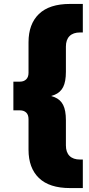

<svg xmlns="http://www.w3.org/2000/svg" viewBox="-20 -762 454 976"><path d="M336 194Q231 194 178 143Q125 92 125 -1V-156Q125 -179 113 -190Q101 -201 82 -201H48V-347H82Q101 -347 113 -358.5Q125 -370 125 -392V-547Q125 -640 178 -691Q231 -742 336 -742H401V-597H387Q352 -597 333.5 -578.5Q315 -560 315 -525V-397Q315 -347 301 -319.5Q287 -292 257.5 -280Q228 -268 181 -264V-284Q228 -280 257.5 -268Q287 -256 301 -228.5Q315 -201 315 -151V-23Q315 12 333.5 30.5Q352 49 387 49H401V194Z"/></svg>

Font: Montserrat Thin ExtraBold
Style: Regular
Weight: 800
Version: Version 9.000